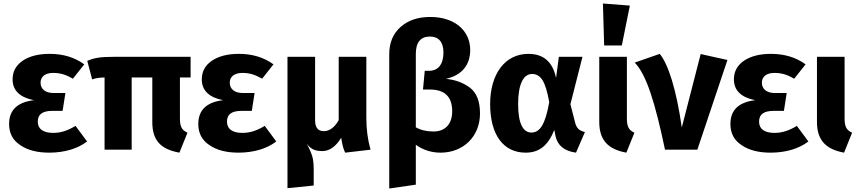

<svg xmlns="http://www.w3.org/2000/svg" viewBox="-20 -856 4917 1098"><path d="M264 -548C200 -548 149 -535 110 -509C71 -482 52 -447 52 -402C52 -339 93 -299 174 -283C79 -272 32 -226 32 -147C32 -94 53 -54 96 -26C138 3 193 17 262 17C349 17 425 -6 478 -47L412 -136C365 -108 327 -96 284 -96C225 -96 196 -120 196 -160C196 -201 221 -222 280 -222H338L354 -324H287C239 -324 212 -347 212 -383C212 -419 240 -439 284 -439C325 -439 357 -429 397 -406L462 -488C407 -528 341 -548 264 -548Z M1070 -413V-531H627C554 -531 519 -525 479 -508L507 -402C532 -410 546 -412 578 -413V0H733V-413H851V-158C851 -51 901 -2 1006 17L1052 -97C1020 -112 1009 -131 1009 -179V-413Z M1346 -548C1282 -548 1231 -535 1192 -509C1153 -482 1134 -447 1134 -402C1134 -339 1175 -299 1256 -283C1161 -272 1114 -226 1114 -147C1114 -94 1135 -54 1178 -26C1220 3 1275 17 1344 17C1431 17 1507 -6 1560 -47L1494 -136C1447 -108 1409 -96 1366 -96C1307 -96 1278 -120 1278 -160C1278 -201 1303 -222 1362 -222H1420L1436 -324H1369C1321 -324 1294 -347 1294 -383C1294 -419 1322 -439 1366 -439C1407 -439 1439 -429 1479 -406L1544 -488C1489 -528 1423 -548 1346 -548Z M2099 0C2083 -56 2075 -117 2075 -182V-531H1917V-169C1893 -126 1863 -106 1832 -106C1799 -106 1782 -126 1782 -167V-531H1624V220L1774 205V113C1774 81 1771 55 1765 35C1758 14 1748 -9 1734 -34C1758 -2 1784 8 1823 8C1864 8 1900 -17 1931 -68C1938 -27 1942 -8 1954 17Z M2530 -405C2619 -425 2669 -482 2669 -570C2669 -681 2580 -759 2441 -759C2370 -759 2314 -740 2271 -702C2228 -664 2206 -612 2206 -546V222L2358 200V-28C2400 2 2447 17 2500 17C2628 17 2725 -74 2725 -207C2725 -276 2706 -325 2668 -354C2630 -383 2584 -400 2530 -405ZM2459 -104C2420 -104 2386 -112 2358 -128V-547C2358 -614 2385 -647 2439 -647C2487 -647 2516 -617 2516 -556C2516 -487 2485 -451 2433 -451H2409L2399 -344H2438C2523 -344 2566 -303 2566 -220C2566 -143 2523 -104 2459 -104Z M3002 -548C2865 -548 2783 -429 2783 -261C2783 -82 2861 17 2986 17C3066 17 3115 -26 3150 -113L3157 -77C3169 -23 3208 8 3274 17L3325 -101C3294 -108 3277 -122 3269 -155L3242 -260L3311 -531H3176L3160 -410C3141 -502 3088 -548 3002 -548ZM3023 -433C3048 -433 3067 -421 3082 -398C3097 -375 3110 -333 3121 -272C3098 -141 3066 -98 3019 -98C2972 -98 2943 -148 2943 -261C2943 -376 2974 -433 3023 -433Z M3435 -596H3536L3582 -824L3428 -836ZM3565 -531H3407V-159C3407 -54 3458 -2 3562 17L3608 -97C3576 -112 3565 -131 3565 -179Z M3610 -498C3677 -429 3727 -267 3783 0H3968L4140 -513L3987 -547L3879 -127C3848 -344 3802 -488 3753 -548Z M4389 -548C4325 -548 4274 -535 4235 -509C4196 -482 4177 -447 4177 -402C4177 -339 4218 -299 4299 -283C4204 -272 4157 -226 4157 -147C4157 -94 4178 -54 4221 -26C4263 3 4318 17 4387 17C4474 17 4550 -6 4603 -47L4537 -136C4490 -108 4452 -96 4409 -96C4350 -96 4321 -120 4321 -160C4321 -201 4346 -222 4405 -222H4463L4479 -324H4412C4364 -324 4337 -347 4337 -383C4337 -419 4365 -439 4409 -439C4450 -439 4482 -429 4522 -406L4587 -488C4532 -528 4466 -548 4389 -548Z M4810 -531H4652V-159C4652 -54 4703 -2 4807 17L4853 -97C4821 -112 4810 -131 4810 -179Z"/></svg>

Font: Fira Sans
Style: Bold
Weight: 700
Designer: Carrois Corporate & Edenspiekermann AG
Foundry: Carrois Corporate GbR & Edenspiekermann AG
Version: Version 4.203